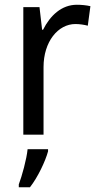

<svg xmlns="http://www.w3.org/2000/svg" viewBox="-20 -566 413 807"><path d="M303 -546C239 -546 191 -501 161 -441H157L146 -536H78V0H163V-284C163 -391 224 -465 297 -465C314 -465 334 -462 349 -458L360 -540C343 -544 322 -546 303 -546ZM182 70V61H96C92 103 72 175 59 209V221H106C139 179 171 111 182 70Z"/></svg>

Font: Noto Sans Thai Looped SemiCondensed
Style: Regular
Weight: 400
Width: 4
Designer: Sasikarn Vongin, Ben Mitchell
Foundry: The Fontpad Ltd
Version: Version 1.001